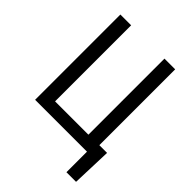

<svg xmlns="http://www.w3.org/2000/svg" viewBox="-247 -836 1132 1132"><g transform="rotate(45 319.5 -270.0)"><path d="M81.1 -710.9V0H513.7V171.4H593.8L602.5 -78.6H538.1V-710.9H448.7V-76.7H170.9V-710.9Z"/></g></svg>

Font: Roboto Condensed
Style: Regular
Weight: 400
Designer: Google
Version: Version 2.134; 2016